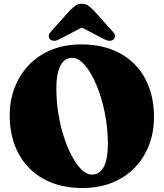

<svg xmlns="http://www.w3.org/2000/svg" viewBox="-20 -948 843 988"><path d="M398.5 -719.5Q486 -719.5 555.2 -693Q624.5 -666.5 673 -617Q721.5 -567.5 747 -498.8Q772.5 -430 772.5 -345.5Q772.5 -269 747.2 -202.5Q722 -136 674 -86Q626 -36 557.8 -8.2Q489.5 19.5 404.5 19.5Q317.5 19.5 248.2 -7Q179 -33.5 130.2 -83Q81.5 -132.5 55.8 -201.2Q30 -270 30 -354.5Q30 -431 55.5 -497.5Q81 -564 129 -614Q177 -664 245.2 -691.8Q313.5 -719.5 398.5 -719.5ZM535 -208Q535 -275 524.2 -339.5Q513.5 -404 495 -460.2Q476.5 -516.5 453 -559.2Q429.5 -602 403.5 -626.2Q377.5 -650.5 352 -650.5Q325 -650.5 306.8 -632.5Q288.5 -614.5 279.2 -579.5Q270 -544.5 270 -492.5Q270 -425 280.8 -360.5Q291.5 -296 310 -239.8Q328.5 -183.5 352 -140.8Q375.5 -98 401.2 -73.8Q427 -49.5 453 -49.5Q480.5 -49.5 498.5 -67.5Q516.5 -85.5 525.8 -120.5Q535 -155.5 535 -208ZM449 -831.5H353L514.5 -747Q546 -730 564 -745Q571 -750.5 572 -761.5Q573 -772.5 560.5 -785L463 -893.5Q447.5 -909.5 434.2 -919Q421 -928.5 401 -928.5Q381 -928.5 368 -919Q355 -909.5 339 -893.5L242 -785Q230 -772.5 231 -761.5Q232 -750.5 238.5 -745Q257 -730 287.5 -747Z"/></svg>

Font: Fraunces Black
Style: Regular
Weight: 900
Version: Version 1.000;[b76b70a41]